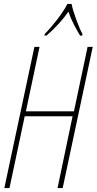

<svg xmlns="http://www.w3.org/2000/svg" viewBox="-20 -951 489 971"><path d="M2 0 154 -714H180L111 -388H354L423 -714H449L297 0H271L347 -363H105L28 0ZM205 -771H215Q248 -799 277 -831Q306 -863 326 -892Q337 -859 354 -826.5Q371 -794 385 -771H396L397 -779Q384 -802 366 -851Q348 -900 342 -931H321Q301 -893 267.5 -850Q234 -807 206 -779Z"/></svg>

Font: Noto Sans Display Condensed Thin
Style: Italic
Weight: 250
Width: 3
Italic angle: -12°
Designer: Monotype Design Team
Foundry: Monotype Imaging Inc.
Version: Version 1.900